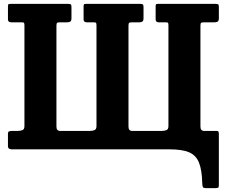

<svg xmlns="http://www.w3.org/2000/svg" viewBox="-20 -770 1170 990"><path d="M271 -637V-117Q271 -95 290 -95H443.5Q456.5 -95 467 -99Q477.5 -103 477.5 -120V-638Q477.5 -648 475.5 -651.5Q473.5 -655 463 -655H427.5Q411 -655 411 -670V-737Q411 -747 414.2 -748.5Q417.5 -750 426 -750H702Q713 -750 716.5 -747.2Q720 -744.5 720 -733V-676Q720 -663 714.2 -659Q708.5 -655 699 -655H661.5Q649.5 -655 646 -652.2Q642.5 -649.5 642.5 -637V-117Q642.5 -95 661.5 -95H814.5Q827.5 -95 838 -99Q848.5 -103 848.5 -120V-638Q848.5 -648 846.8 -651.5Q845 -655 833.5 -655H798.5Q782.5 -655 782.5 -670V-737Q782.5 -747 785.5 -748.5Q788.5 -750 797.5 -750H1090.5Q1102 -750 1105.2 -747.2Q1108.5 -744.5 1108.5 -733V-676Q1108.5 -663 1102.8 -659Q1097 -655 1087.5 -655H1032.5Q1020.5 -655 1017 -652.2Q1013.5 -649.5 1013.5 -637V-117Q1013.5 -95 1032.5 -95H1097.5Q1104.5 -95 1106.5 -90.5Q1108.5 -86 1108.5 -79V184.5Q1108.5 195.5 1104.8 197.8Q1101 200 1089.5 200H1042.5Q1028.5 200 1026 194.2Q1023.5 188.5 1023 176.5Q1021.5 107.5 1006.2 69Q991 30.5 954.8 15.2Q918.5 0 853.5 0H41Q21 0 21 -16V-81Q21 -89 25.5 -92Q30 -95 44 -95H72Q85 -95 95.5 -99Q106 -103 106 -120V-638Q106 -648 104.2 -651.5Q102.5 -655 91 -655H38Q21 -655 21 -670V-737Q21 -747 24.2 -748.5Q27.5 -750 36 -750H330.5Q342 -750 345.2 -747.2Q348.5 -744.5 348.5 -733V-676Q348.5 -663 342.8 -659Q337 -655 327.5 -655H289.5Q278 -655 274.5 -652.2Q271 -649.5 271 -637Z"/></svg>

Font: Besley* Narrow
Style: Bold
Weight: 700
Width: 4
Designer: Owen Earl
Foundry: indestructible type*
Version: Version 3.000; ttfautohint (v1.8.3)